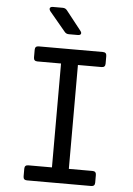

<svg xmlns="http://www.w3.org/2000/svg" viewBox="-62 -996 724 1042"><g transform="rotate(5 300.0 -475.0)"><path d="M125 0Q105 0 105 -20V-62Q105 -82 125 -82H254V-648H125Q105 -648 105 -668V-710Q105 -730 125 -730H475Q495 -730 495 -710V-668Q495 -648 475 -648H346V-82H475Q495 -82 495 -62V-20Q495 0 475 0ZM282 -810Q267 -810 258 -822L172 -925Q164 -936 167.5 -943Q171 -950 184 -950H237Q252 -950 261 -938L343 -834Q351 -824 347.5 -817Q344 -810 331 -810Z"/></g></svg>

Font: Pitagon Sans Mono
Style: Regular
Weight: 400
Monospace: yes
Designer: Travis Tran
Foundry: Pitagon
Version: Version 1.001;gftools[0.9.26]